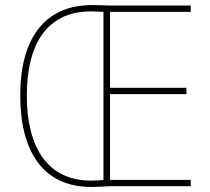

<svg xmlns="http://www.w3.org/2000/svg" viewBox="-20 -736 831 759"><path d="M345 -716C148 -716 60 -573 60 -359C60 -135 152 3 340 3C369 3 392 1 412 0H734V-25H415V-364H717V-389H415V-689H734V-714H420C392 -715 376 -716 345 -716ZM340 -691C362 -691 379 -689 389 -689V-25C377 -23 362 -22 340 -22C166 -22 86 -156 86 -359C86 -552 159 -691 340 -691Z"/></svg>

Font: Noto Sans Hebrew SemiCondensed Thin
Style: Regular
Weight: 100
Width: 4
Designer: Monotype Design Team
Foundry: Monotype Imaging Inc.
Version: Version 2.004